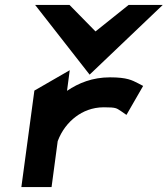

<svg xmlns="http://www.w3.org/2000/svg" viewBox="-20 -762 683 782"><path d="M542 -423C518 -435 498 -447 428 -447C357 -447 300 -424 253 -392L264 -476L120 -393L67 0H190L215 -187C231 -230 258 -264 289 -287C317 -308 355 -325 403 -325C455 -325 454 -321 472 -310L495 -294L563 -412ZM345 -458 643 -742H504L369 -634L263 -742H123Z"/></svg>

Font: Charger
Style: HemiRT
Weight: 900
Designer: Jasper
Foundry: Cannot Into Space Fonts
Version: Version 0.99